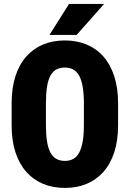

<svg xmlns="http://www.w3.org/2000/svg" viewBox="-20 -921 644 951"><path d="M564.9 -408.7V-301.3Q564.9 -224.6 545.9 -166.5Q526.9 -108.4 491.7 -69.1Q456.5 -29.8 408.4 -10Q360.4 9.8 301.8 9.8Q242.7 9.8 194.3 -10Q146 -29.8 110.8 -69.1Q75.7 -108.4 56.6 -166.5Q37.6 -224.6 37.6 -301.3V-408.7Q37.6 -485.4 56.6 -543.9Q75.7 -602.5 110.6 -641.6Q145.5 -680.7 193.8 -700.7Q242.2 -720.7 301.3 -720.7Q359.9 -720.7 408.4 -700.7Q457 -680.7 491.7 -641.6Q526.4 -602.5 545.7 -543.9Q564.9 -485.4 564.9 -408.7ZM395.5 -301.3V-409.7Q395.5 -457.5 389.6 -491.2Q383.8 -524.9 372.1 -545.9Q360.4 -566.9 342.8 -576.7Q325.2 -586.4 301.3 -586.4Q276.4 -586.4 258.8 -576.7Q241.2 -566.9 229.7 -545.9Q218.3 -524.9 212.9 -491.2Q207.5 -457.5 207.5 -409.7V-301.3Q207.5 -253.9 212.9 -220.5Q218.3 -187 229.7 -165.5Q241.2 -144 259.3 -134Q277.3 -124 301.8 -124Q325.2 -124 343 -134Q360.8 -144 372.3 -165.5Q383.8 -187 389.6 -220.5Q395.5 -253.9 395.5 -301.3ZM225.1 -748 321.8 -901.4H495.6L359.4 -748Z"/></svg>

Font: Roboto Condensed Black
Style: Regular
Weight: 900
Designer: Christian Robertson
Foundry: Google
Version: Version 3.008; 2023